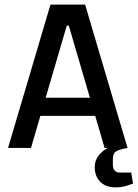

<svg xmlns="http://www.w3.org/2000/svg" viewBox="-20 -645 600 837"><path d="M15 0 200 -625H351L536 0H436L280 -533H271L115 0ZM107 -140V-219H446V-140ZM484 172Q442 172 417.5 148Q393 124 393 83Q393 42 430.5 12.5Q468 -17 526 -24L536 0L516 4Q488 11 480 20Q472 29 472 52V73Q472 89 479.5 98Q487 107 501 107H552L560 155Q541 163 522.5 167.5Q504 172 484 172Z"/></svg>

Font: Changa
Style: Regular
Weight: 400
Designer: Eduardo Rodriguez Tunni
Foundry: Eduardo Rodriguez Tunni
Version: Version 3.003